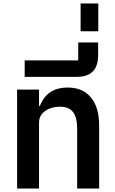

<svg xmlns="http://www.w3.org/2000/svg" viewBox="-20 -1092 667 1112"><path d="M79.1 0V-573.2H206.1V-478H210.9Q252 -585 372.1 -585Q459 -585 506.6 -527.6Q554.2 -470.2 554.2 -365.2V0H426.8V-348.1Q426.8 -412.1 402.8 -443.1Q378.9 -474.1 327.1 -474.1Q277.8 -474.1 241.9 -449.5Q206.1 -424.8 206.1 -379.9V0Z M123 -647V-742.2H433.1V-846.2H548.3V-772Q548.3 -647 425.3 -647Z M446.8 -911.1V-1071.8H549.3V-911.1Z"/></svg>

Font: Anuphan SemiBold
Style: Bold
Weight: 600
Designer: Mike Abbink, Paul van der Laan, Pieter van Rosmalen, Mint Tantisuwanna
Foundry: Bold Monday; Cadson Demak
Version: Version 3.002;hotconv 1.0.109;makeotfexe 2.5.65596